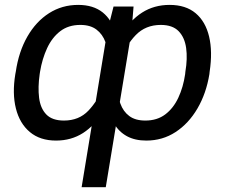

<svg xmlns="http://www.w3.org/2000/svg" viewBox="-20 -573 934 796"><path d="M318.4 203.1 424.8 -443.8 450.7 -545.9H533.7L525.4 -444.3L418.5 203.1ZM43.5 -265.6 45.4 -275.4Q57.6 -358.9 93.5 -421.4Q129.4 -483.9 183.3 -518.3Q237.3 -552.7 304.2 -552.7Q366.7 -552.7 405.8 -521.5Q444.8 -490.2 460.9 -430.9Q477.1 -371.6 470.2 -286.6L464.4 -256.3Q443.8 -172.4 408.7 -112.8Q373.5 -53.2 324.5 -21.7Q275.4 9.8 212.4 9.8Q146 9.8 103.8 -25.6Q61.5 -61 45.9 -123.3Q30.3 -185.5 43.5 -265.6ZM146 -275.4 144.5 -265.6Q136.7 -211.4 142.1 -167.7Q147.5 -124 171.9 -98.6Q196.3 -73.2 245.1 -73.2Q307.6 -73.2 346.7 -114.5Q385.7 -155.8 411.1 -217.3L429.2 -325.7Q429.2 -365.7 417.2 -398.4Q405.3 -431.2 379.9 -450.4Q354.5 -469.7 313 -469.7Q263.7 -469.7 229.7 -443.6Q195.8 -417.5 175.3 -373.3Q154.8 -329.1 146 -275.4ZM849.1 -275.4 848.1 -265.6Q835 -185.5 798.6 -123.3Q762.2 -61 708 -25.6Q653.8 9.8 586.4 9.8Q539.6 9.8 506.3 -8.3Q473.1 -26.4 452.9 -60.5Q432.6 -94.7 425 -144Q417.5 -193.4 422.4 -256.3L428.2 -286.6Q449.2 -369.6 484.4 -429.4Q519.5 -489.3 569.3 -521Q619.1 -552.7 683.1 -552.7Q750 -552.7 791 -518.3Q832 -483.9 846.9 -421.4Q861.8 -358.9 849.1 -275.4ZM747.6 -265.6 748.5 -275.4Q757.8 -330.1 751.7 -374Q745.6 -418 720.5 -443.8Q695.3 -469.7 646.5 -469.7Q583.5 -469.7 542.7 -427.5Q502 -385.3 481.9 -325.7L464.4 -217.3Q467.3 -176.3 479 -143.6Q490.7 -110.8 515.9 -92Q541 -73.2 582.5 -73.2Q631.3 -73.2 665 -98.6Q698.7 -124 719.2 -167.7Q739.7 -211.4 747.6 -265.6Z"/></svg>

Font: Inter 20pt
Style: Italic
Weight: 400
Italic angle: -9.3988°
Version: Version 4.001;git-66647c0bb